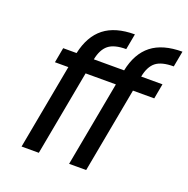

<svg xmlns="http://www.w3.org/2000/svg" viewBox="-131 -861 960 983"><g transform="rotate(20 349.0 -369.0)"><path d="M176 -464H103L118 -546H191Q212 -643 272.5 -690.5Q333 -738 439 -738L423 -652Q358 -652 327 -627Q296 -602 285 -546H450Q470 -643 530.5 -690.5Q591 -738 698 -738L682 -652Q616 -652 585 -627.5Q554 -603 543 -546H659L644 -464H528L442 0H349L435 -464H270L184 0H90Z"/></g></svg>

Font: Involve Medium Oblique
Style: Italic
Weight: 500
Italic angle: -10.5°
Designer: Stefan Peev
Foundry: Context Ltd.
Version: Version 1.001